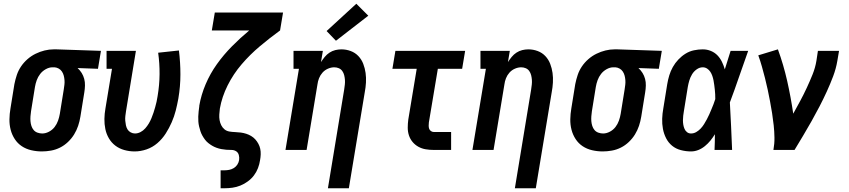

<svg xmlns="http://www.w3.org/2000/svg" viewBox="-20 -802 4540 1027"><path d="M204 8Q175 8 147 1.5Q119 -5 96.5 -20Q74 -35 59 -58Q44 -81 37 -108Q30 -135 30.5 -164Q31 -193 36 -222L57 -352Q62 -377 70 -401Q78 -425 92.5 -446.5Q107 -468 127 -485.5Q147 -503 170.5 -514.5Q194 -526 218.5 -532Q243 -538 267 -538Q271 -538 275 -538Q279 -538 283 -538L520 -530L504 -434L395 -438Q408 -426 417 -411.5Q426 -397 430.5 -380Q435 -363 434.5 -344.5Q434 -326 431 -308L410 -178Q406 -153 398 -129Q390 -105 376.5 -83Q363 -61 343.5 -42.5Q324 -24 301 -12.5Q278 -1 253 3.5Q228 8 204 8ZM206 -88Q224 -88 242 -97.5Q260 -107 272 -122.5Q284 -138 290.5 -156.5Q297 -175 300 -193L321 -323Q323 -336 324.5 -348.5Q326 -361 325 -373.5Q324 -386 321 -397.5Q318 -409 311.5 -419Q305 -429 294.5 -435Q284 -441 272 -442H267Q265 -442 263.5 -442Q262 -442 261 -442Q243 -442 225 -432Q207 -422 195 -406.5Q183 -391 176.5 -373Q170 -355 167 -337L146 -207Q144 -193 143 -180Q142 -167 143 -154Q144 -141 148 -128.5Q152 -116 160 -106.5Q168 -97 180.5 -92.5Q193 -88 206 -88Z M700 8Q672 8 645 0.5Q618 -7 597 -23Q576 -39 562.5 -62Q549 -85 543.5 -111.5Q538 -138 538.5 -166Q539 -194 544 -222L579 -434H550V-530H707L654 -207Q652 -194 650.5 -181.5Q649 -169 650 -156.5Q651 -144 653.5 -132Q656 -120 662 -110Q668 -100 679 -94Q690 -88 702 -88Q717 -88 731.5 -95.5Q746 -103 757 -115.5Q768 -128 776 -141.5Q784 -155 790 -169.5Q796 -184 801 -199Q806 -214 810 -228.5Q814 -243 817.5 -258Q821 -273 823 -288Q833 -347 833.5 -405Q834 -463 826 -520L937 -532Q945 -468 945 -404Q945 -340 934 -275Q928 -242 920 -210.5Q912 -179 898.5 -148Q885 -117 866.5 -88Q848 -59 822 -36.5Q796 -14 764 -3Q732 8 700 8Z M1160 205V109H1181Q1193 109 1206 106.5Q1219 104 1230.5 97Q1242 90 1249.5 78.5Q1257 67 1259 54Q1261 41 1257.5 27.5Q1254 14 1243 7Q1232 0 1218 0Q1204 0 1190.5 -1Q1177 -2 1164 -4.5Q1151 -7 1138.5 -11.5Q1126 -16 1115 -22.5Q1104 -29 1094 -37Q1084 -45 1076.5 -55Q1069 -65 1062.5 -76.5Q1056 -88 1052 -100.5Q1048 -113 1045 -125.5Q1042 -138 1041 -151.5Q1040 -165 1040.5 -178.5Q1041 -192 1042.5 -206Q1044 -220 1046 -234Q1046 -235 1046 -235.5Q1046 -236 1046 -237Q1056 -295 1080 -351.5Q1104 -408 1140 -458.5Q1176 -509 1220.5 -554Q1265 -599 1313 -639H1113L1129 -735H1494L1478 -639Q1423 -599 1370 -554.5Q1317 -510 1272.5 -458Q1228 -406 1197.5 -345Q1167 -284 1156 -221Q1154 -205 1153 -189.5Q1152 -174 1154.5 -159.5Q1157 -145 1163.5 -132Q1170 -119 1181 -110Q1192 -101 1207 -98.5Q1222 -96 1237.5 -95.5Q1253 -95 1268 -93Q1283 -91 1297 -86.5Q1311 -82 1323.5 -74.5Q1336 -67 1345.5 -56.5Q1355 -46 1362 -33Q1369 -20 1372 -6Q1375 8 1374.5 23.5Q1374 39 1371 55Q1368 76 1360 97Q1352 118 1338.5 136Q1325 154 1306 168Q1287 182 1266 190.5Q1245 199 1223.5 202Q1202 205 1181 205Z M1734 205 1821 -323Q1823 -336 1824.5 -349.5Q1826 -363 1825 -375.5Q1824 -388 1821 -400Q1818 -412 1811 -422Q1804 -432 1792.5 -437Q1781 -442 1768 -442Q1751 -442 1734 -434.5Q1717 -427 1705 -413.5Q1693 -400 1686.5 -383.5Q1680 -367 1678 -350L1620 0H1507L1579 -434H1550V-530H1707L1697 -470Q1706 -484 1717 -497.5Q1728 -511 1742.5 -520.5Q1757 -530 1773.5 -534Q1790 -538 1806 -538Q1832 -538 1856 -529Q1880 -520 1897 -502Q1914 -484 1923 -460.5Q1932 -437 1935.5 -412Q1939 -387 1937.5 -360.5Q1936 -334 1931 -308L1846 205ZM1777 -584 1727 -636 1886 -782 1950 -718Z M2300 0Q2278 0 2257 -3.5Q2236 -7 2218 -17Q2200 -27 2187 -42.5Q2174 -58 2167.5 -77.5Q2161 -97 2161 -119Q2161 -141 2164 -163L2209 -434H2079L2095 -530H2468L2452 -434H2322L2274 -147Q2273 -138 2273 -129.5Q2273 -121 2275.5 -113.5Q2278 -106 2285 -101Q2292 -96 2300 -96H2393V0Z M2734 205 2821 -323Q2823 -336 2824.5 -349.5Q2826 -363 2825 -375.5Q2824 -388 2821 -400Q2818 -412 2811 -422Q2804 -432 2792.5 -437Q2781 -442 2768 -442Q2751 -442 2734 -434.5Q2717 -427 2705 -413.5Q2693 -400 2686.5 -383.5Q2680 -367 2678 -350L2620 0H2507L2579 -434H2550V-530H2707L2697 -470Q2706 -484 2717 -497.5Q2728 -511 2742.5 -520.5Q2757 -530 2773.5 -534Q2790 -538 2806 -538Q2832 -538 2856 -529Q2880 -520 2897 -502Q2914 -484 2923 -460.5Q2932 -437 2935.5 -412Q2939 -387 2937.5 -360.5Q2936 -334 2931 -308L2846 205Z M3204 8Q3175 8 3147 1.5Q3119 -5 3096.5 -20Q3074 -35 3059 -58Q3044 -81 3037 -108Q3030 -135 3030.5 -164Q3031 -193 3036 -222L3057 -352Q3062 -377 3070 -401Q3078 -425 3092.5 -446.5Q3107 -468 3127 -485.5Q3147 -503 3170.5 -514.5Q3194 -526 3218.5 -532Q3243 -538 3267 -538Q3271 -538 3275 -538Q3279 -538 3283 -538L3520 -530L3504 -434L3395 -438Q3408 -426 3417 -411.5Q3426 -397 3430.5 -380Q3435 -363 3434.5 -344.5Q3434 -326 3431 -308L3410 -178Q3406 -153 3398 -129Q3390 -105 3376.5 -83Q3363 -61 3343.5 -42.5Q3324 -24 3301 -12.5Q3278 -1 3253 3.5Q3228 8 3204 8ZM3206 -88Q3224 -88 3242 -97.5Q3260 -107 3272 -122.5Q3284 -138 3290.5 -156.5Q3297 -175 3300 -193L3321 -323Q3323 -336 3324.5 -348.5Q3326 -361 3325 -373.5Q3324 -386 3321 -397.5Q3318 -409 3311.5 -419Q3305 -429 3294.5 -435Q3284 -441 3272 -442H3267Q3265 -442 3263.5 -442Q3262 -442 3261 -442Q3243 -442 3225 -432Q3207 -422 3195 -406.5Q3183 -391 3176.5 -373Q3170 -355 3167 -337L3146 -207Q3144 -193 3143 -180Q3142 -167 3143 -154Q3144 -141 3148 -128.5Q3152 -116 3160 -106.5Q3168 -97 3180.5 -92.5Q3193 -88 3206 -88Z M3676 8Q3649 8 3622 1Q3595 -6 3575 -22.5Q3555 -39 3543 -62.5Q3531 -86 3526 -112.5Q3521 -139 3522 -167Q3523 -195 3528 -222L3549 -352Q3553 -376 3560 -399Q3567 -422 3579 -443.5Q3591 -465 3608.5 -483.5Q3626 -502 3647 -515Q3668 -528 3692 -533Q3716 -538 3739 -538Q3762 -538 3782.5 -529.5Q3803 -521 3817.5 -506Q3832 -491 3841.5 -471.5Q3851 -452 3857 -431Q3865 -456 3872.5 -480.5Q3880 -505 3888 -530H3982Q3957 -461 3933.5 -392Q3910 -323 3884 -254Q3888 -191 3890.5 -127.5Q3893 -64 3896 0H3802Q3803 -21 3803.5 -42Q3804 -63 3804 -84Q3793 -66 3780 -50Q3767 -34 3750.5 -20.5Q3734 -7 3715 0.5Q3696 8 3676 8ZM3676 -88Q3691 -88 3704 -95.5Q3717 -103 3727.5 -114Q3738 -125 3746 -138Q3754 -151 3761 -164Q3768 -177 3774 -190.5Q3780 -204 3785.5 -217.5Q3791 -231 3796.5 -244.5Q3802 -258 3806 -272Q3806 -285 3805.5 -297.5Q3805 -310 3803.5 -322.5Q3802 -335 3800.5 -347.5Q3799 -360 3796.5 -372.5Q3794 -385 3790 -396.5Q3786 -408 3779.5 -418Q3773 -428 3762.5 -435Q3752 -442 3739 -442Q3722 -442 3706.5 -431Q3691 -420 3681.5 -404Q3672 -388 3667 -371Q3662 -354 3659 -337L3638 -207Q3636 -195 3634.5 -183Q3633 -171 3633 -158.5Q3633 -146 3635 -134.5Q3637 -123 3641.5 -112.5Q3646 -102 3655 -95Q3664 -88 3676 -88Z M4117 0Q4123 -33 4122.5 -66Q4122 -99 4118.5 -131.5Q4115 -164 4110 -196Q4105 -228 4099 -259.5Q4093 -291 4086.5 -322Q4080 -353 4072 -384Q4064 -415 4055.5 -445.5Q4047 -476 4036 -506L4141 -538Q4171 -456 4190.5 -369.5Q4210 -283 4223 -194Q4242 -228 4260.5 -262.5Q4279 -297 4295.5 -332.5Q4312 -368 4326.5 -404Q4341 -440 4347 -477L4355 -530H4468L4459 -477Q4452 -435 4436.5 -394Q4421 -353 4402.5 -312.5Q4384 -272 4363.5 -232.5Q4343 -193 4321 -154Q4299 -115 4276 -76.5Q4253 -38 4230 0Z"/></svg>

Font: Iosevka Slab
Style: Bold Italic
Weight: 700
Italic angle: -9°
Monospace: yes
Designer: Belleve Invis
Foundry: Belleve Invis
Version: Version 11.1.0; ttfautohint (v1.8.3)